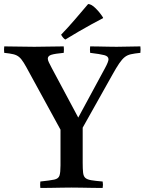

<svg xmlns="http://www.w3.org/2000/svg" viewBox="-45 -931 717 952"><path d="M512 -560 365 -298V-124Q365 -93 367 -75Q369 -57 378 -49Q387 -41 407 -37.5Q427 -34 464 -31Q467 -15 464 1Q443 1 414 0.5Q385 0 356.5 -0.5Q328 -1 309 -1Q290 -1 262 -0.5Q234 0 205 0.5Q176 1 155 1Q153 -14 155 -31Q203 -36 224 -40.5Q245 -45 250 -60.5Q255 -76 255 -111V-288L103 -566Q85 -600 73 -619.5Q61 -639 49.5 -648.5Q38 -658 21.5 -662Q5 -666 -24 -669Q-26 -685 -24 -701Q12 -701 50 -700Q88 -699 125 -699Q157 -699 196 -700Q235 -701 271 -701Q273 -686 271 -669Q228 -665 210 -659.5Q192 -654 192 -640Q192 -633 197.5 -621.5Q203 -610 212 -593L343 -348L475 -592Q493 -625 493 -637Q493 -652 472.5 -657.5Q452 -663 402 -669Q400 -686 402 -701Q418 -701 443 -700.5Q468 -700 492.5 -699.5Q517 -699 533 -699Q565 -699 592.5 -700Q620 -701 651 -701Q653 -685 651 -669Q622 -666 604 -662Q586 -658 573 -647.5Q560 -637 546 -616.5Q532 -596 512 -560ZM466 -844V-841Q444 -830 410.5 -811.5Q377 -793 341.5 -772.5Q306 -752 279 -735Q268 -741 258 -759Q292 -794 328 -836Q364 -878 392 -911Q408 -911 429.5 -889.5Q451 -868 466 -844Z"/></svg>

Font: Castoro
Style: Regular
Weight: 400
Designer: John Hudson
Foundry: Tiro Typeworks Ltd.
Version: Version 2.04